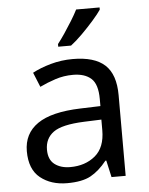

<svg xmlns="http://www.w3.org/2000/svg" viewBox="-54 -811 670 865"><g transform="rotate(-5 280.5 -378.0)"><path d="M288 -545Q386 -545 433 -502Q480 -459 480 -365V0H416L399 -76H395Q360 -32 321.5 -11Q283 10 215 10Q142 10 94 -28.5Q46 -67 46 -149Q46 -229 109 -272.5Q172 -316 303 -320L394 -323V-355Q394 -422 365 -448Q336 -474 283 -474Q241 -474 203 -461.5Q165 -449 132 -433L105 -499Q140 -518 188 -531.5Q236 -545 288 -545ZM314 -259Q214 -255 175.5 -227Q137 -199 137 -148Q137 -103 164.5 -82Q192 -61 235 -61Q303 -61 348 -98.5Q393 -136 393 -214V-262ZM429 -756Q417 -738 392 -709.5Q367 -681 338.5 -652.5Q310 -624 286 -606H228V-618Q243 -637 260.5 -663Q278 -689 295 -716.5Q312 -744 323 -766H429Z"/></g></svg>

Font: Noto Sans Bengali UI
Style: Regular
Weight: 400
Designer: Jelle Bosma - Monotype Design Team
Foundry: Monotype Imaging Inc.
Version: Version 2.003; ttfautohint (v1.8.4.7-5d5b)